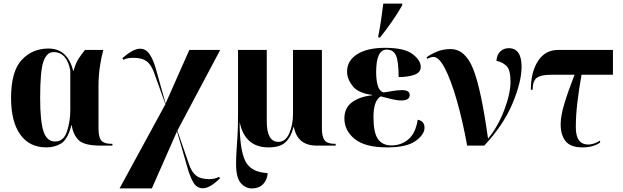

<svg xmlns="http://www.w3.org/2000/svg" viewBox="-20 -816 3492 1076"><path d="M240 10Q286 10 322.5 -12Q359 -34 380 -114H382Q390 -61 421 -30.5Q452 0 544 0H610V-10H604Q564 -10 548 -28Q532 -46 532 -96V-334Q532 -395 541 -450.5Q550 -506 559 -536H456Q436 -511 420 -486.5Q404 -462 392 -419H390Q359 -544 251 -544Q161 -544 101.5 -480Q42 -416 42 -267Q42 -134 93.5 -62Q145 10 240 10ZM289 -23Q242 -23 223.5 -80.5Q205 -138 205 -267Q205 -419 223.5 -471.5Q242 -524 280 -524Q355 -524 374 -420V-199Q374 -137 355.5 -80Q337 -23 289 -23Z M650 240H831L972 -80L1030 122Q1044 172 1063 205.5Q1082 239 1117 239Q1157 239 1213 183L1208 175Q1182 188 1154 188Q1104 188 1078.5 167.5Q1053 147 1039 104L974 -84L1214 -536H1041L908 -236L853 -432Q838 -484 817.5 -513.5Q797 -543 765 -543Q726 -543 666 -490L672 -481Q685 -488 699.5 -490Q714 -492 728 -492Q774 -492 800 -474Q826 -456 843 -410L907 -232Z M1391 240Q1432 240 1455 215.5Q1478 191 1480 154Q1386 150 1354.5 86Q1323 22 1323 -132Q1352 10 1485 10Q1548 10 1579 -18Q1610 -46 1625 -104H1627Q1647 0 1755 0H1861V-10H1855Q1814 -10 1799 -30Q1784 -50 1784 -97V-536H1622V-178Q1622 -116 1601 -68.5Q1580 -21 1540 -21Q1475 -21 1475 -136V-536H1314V-186Q1314 -105 1311 -55.5Q1308 -6 1305.5 29Q1303 64 1303 102Q1303 180 1329.5 210Q1356 240 1391 240Z M2100 -606H2110Q2143 -647 2176 -694.5Q2209 -742 2234 -786V-796H2128Q2123 -755 2116 -706.5Q2109 -658 2100 -614ZM2150 10Q2259 10 2309 -26Q2359 -62 2359 -100Q2359 -138 2321 -145Q2309 -69 2268.5 -35Q2228 -1 2174 -1Q2123 -1 2098 -37Q2073 -73 2073 -160Q2073 -253 2114 -276Q2144 -268 2174.5 -260.5Q2205 -253 2229 -253Q2276 -253 2276 -284Q2276 -311 2232 -311Q2206 -311 2176.5 -305.5Q2147 -300 2128 -298Q2106 -306 2097 -336.5Q2088 -367 2088 -412Q2088 -538 2147 -538Q2185 -538 2199.5 -504Q2214 -470 2214 -384Q2264 -384 2301 -396.5Q2338 -409 2338 -441Q2338 -478 2292 -513Q2246 -548 2137 -548Q2038 -548 1981.5 -512Q1925 -476 1925 -415Q1925 -374 1956 -334Q1987 -294 2066 -284V-282Q1997 -275 1953.5 -243.5Q1910 -212 1910 -152Q1910 -84 1968 -37Q2026 10 2150 10Z M2598 0H2694Q2802 -116 2852.5 -237Q2903 -358 2903 -442Q2903 -546 2831 -546Q2804 -546 2784.5 -528.5Q2765 -511 2762 -475Q2794 -469 2817.5 -447.5Q2841 -426 2841 -358Q2841 -292 2806 -199.5Q2771 -107 2715 -39Q2677 -314 2632.5 -427.5Q2588 -541 2505 -541Q2462 -541 2427 -526Q2392 -511 2371 -495L2374 -486Q2378 -489 2389 -493Q2400 -497 2409 -497Q2440 -497 2473.5 -432.5Q2507 -368 2539.5 -255.5Q2572 -143 2598 0Z M3245 10Q3304 10 3343 -17V-28Q3307 -6 3277 -6Q3207 -6 3207 -102Q3207 -167 3215.5 -240.5Q3224 -314 3239 -397H3415V-536H3107Q3035 -536 2995 -474Q2955 -412 2955 -313H2965Q2965 -363 2988.5 -380Q3012 -397 3067 -397H3200Q3165 -308 3143.5 -237.5Q3122 -167 3122 -120Q3122 -60 3149.5 -25Q3177 10 3245 10Z"/></svg>

Font: Noto Serif Display SemiCondensed Extra
Style: Regular
Weight: 800
Width: 4
Designer: Monotype Design Team
Foundry: Monotype Imaging Inc.
Version: Version 1.900